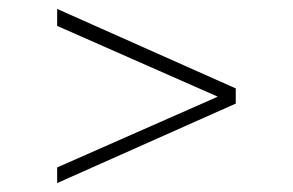

<svg xmlns="http://www.w3.org/2000/svg" viewBox="-20 -554 656 430"><path d="M108 -144V-179L487 -346L508 -342V-322ZM108 -496V-534L508 -356V-335L487 -329Z"/></svg>

Font: Roboto Serif 120pt Expanded Light
Style: Regular
Weight: 300
Width: 7
Designer: Greg Gazdowicz
Foundry: Commercial Type
Version: Version 1.008